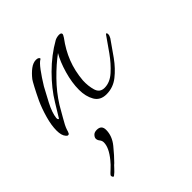

<svg xmlns="http://www.w3.org/2000/svg" viewBox="-129 -294 550 550"><g transform="rotate(-45 146.0 -19.0)"><path d="M10 4Q7 4 4 0Q-4 -9 -4 -29Q-4 -50 3.5 -76.5Q11 -103 21 -125Q31 -146 39.5 -162Q48 -178 51 -182Q62 -196 74 -205Q86 -214 98 -214Q104 -214 107.5 -211Q111 -208 108 -206Q100 -202 87 -184.5Q74 -167 60 -144Q51 -128 37 -101Q23 -74 21 -55Q21 -47 25 -48L50 -89Q71 -124 105 -158Q139 -192 178 -214Q182 -216 186.5 -217Q191 -218 195 -218Q204 -218 204 -212Q204 -210 199 -202Q178 -174 166 -143.5Q154 -113 151 -77Q150 -55 155.5 -36.5Q161 -18 180 -18Q202 -18 222 -36Q242 -54 259.5 -78.5Q277 -103 290 -122Q292 -125 293 -125Q296 -125 296 -119Q296 -114 292 -107Q277 -85 259 -60Q241 -35 219.5 -18Q198 -1 171 -1Q146 -1 135 -20Q124 -39 124 -66Q124 -95 133.5 -128Q143 -161 156 -183Q130 -164 102 -135.5Q74 -107 54 -75Q47 -62 35 -42Q23 -22 19 -10Q18 -6 17 -3.5Q16 -1 15 1Q14 4 10 4ZM79 51Q98 51 98 70Q98 95 80 117Q62 139 47 154Q44 156 36.5 164.5Q29 173 21 179Q20 180 19 180Q17 180 15.5 177Q14 174 15 171Q17 168 27 159Q37 150 45 140Q68 112 68 91Q68 84 63.5 78.5Q59 73 59 67Q59 62 64 56.5Q69 51 79 51Z"/></g></svg>

Font: Waterfall
Style: Regular
Weight: 400
Designer: Robert E. Leuschke
Foundry: Robert E. Leuschke
Version: Version 1.010; ttfautohint (v1.8.3)